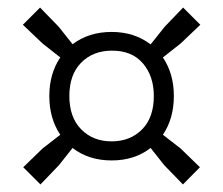

<svg xmlns="http://www.w3.org/2000/svg" viewBox="-20 -624 590 508"><path d="M87 -136 41.5 -181.5 92.5 -231 139.5 -267.5Q110.5 -310.5 110.5 -370Q110.5 -429 139.5 -472L92.5 -509L40.5 -558.5L86 -604L135.5 -553L172 -507Q215 -539.5 275.5 -539.5Q335.5 -539.5 378.5 -506.5L415.5 -553L464.5 -604L510 -558.5L458 -509L411 -472Q440 -429 440 -370Q440 -310.5 411 -267.5L458 -231L509 -181.5L464 -136L414.5 -187L378.5 -232.5Q336 -199.5 275.5 -199.5Q214.5 -199.5 172 -232.5L136 -187ZM275.5 -250Q324.5 -250 355.8 -281.5Q387 -313 387 -370Q387 -422.5 358.2 -456.2Q329.5 -490 276.5 -490Q226 -490 194.8 -458.2Q163.5 -426.5 163.5 -370Q163.5 -313.5 194.8 -281.8Q226 -250 275.5 -250Z"/></svg>

Font: Encode Sans Semi Condensed
Style: Regular
Weight: 400
Width: 4
Designer: Multiple Designers
Foundry: Impallari Type
Version: Version 3.000; ttfautohint (v1.8.3) -l 8 -r 50 -G 200 -x 14 